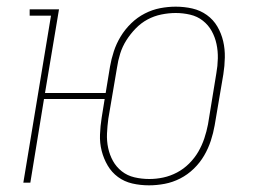

<svg xmlns="http://www.w3.org/2000/svg" viewBox="-20 -548 790 576"><path d="M427 8Q401 8 377 2.5Q353 -3 334 -17Q315 -31 303 -51.5Q291 -72 285 -95.5Q279 -119 280 -144.5Q281 -170 285 -195L294 -251H112L71 0H50L133 -501H69V-520H157L115 -269H297L310 -348Q314 -371 321.5 -394Q329 -417 342 -438.5Q355 -460 373.5 -478Q392 -496 414.5 -507.5Q437 -519 460.5 -523.5Q484 -528 507 -528Q533 -528 557 -522.5Q581 -517 600.5 -503Q620 -489 632 -468.5Q644 -448 649.5 -424.5Q655 -401 654.5 -375.5Q654 -350 650 -325L624 -172Q620 -149 612.5 -126Q605 -103 592.5 -81.5Q580 -60 561.5 -42Q543 -24 520.5 -12.5Q498 -1 474 3.5Q450 8 427 8ZM428 -11Q449 -11 470 -15.5Q491 -20 511 -30.5Q531 -41 547.5 -57.5Q564 -74 575 -93Q586 -112 593 -133Q600 -154 604 -175L629 -328Q633 -350 633.5 -372.5Q634 -395 629.5 -416Q625 -437 615 -455Q605 -473 588.5 -486Q572 -499 550.5 -504Q529 -509 507 -509Q486 -509 464 -504.5Q442 -500 422.5 -489.5Q403 -479 387 -462.5Q371 -446 359 -427Q347 -408 340.5 -387Q334 -366 331 -345L305 -192Q302 -170 301 -147.5Q300 -125 304.5 -104Q309 -83 319 -65Q329 -47 345.5 -34Q362 -21 383.5 -16Q405 -11 428 -11Z"/></svg>

Font: Iosevka Etoile Thin
Style: Italic
Weight: 100
Italic angle: -9°
Designer: Belleve Invis
Foundry: Belleve Invis
Version: Version 22.1.2; ttfautohint (v1.8.4)